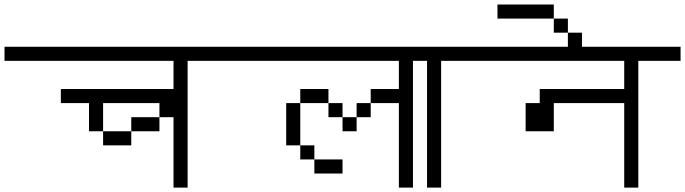

<svg xmlns="http://www.w3.org/2000/svg" viewBox="-20 -895 3040 852"><path d="M1000 -625H812.5V-62.5H750V-375H687.5V-437.5H437.5V-312.5H375V-437.5H250V-500H750V-625H0V-687.5H1000ZM437.5 -312.5H562.5V-250H437.5ZM562.5 -375H687.5V-312.5H562.5Z M2000 -625H1812.5V-62.5H1750V-437.5H1625V-500H1750V-625H1000V-687.5H2000ZM1250 -437.5H1312.5V-250H1250ZM1312.5 -250H1375V-187.5H1312.5ZM1312.5 -500H1437.5V-437.5H1312.5ZM1375 -187.5H1500V-125H1375ZM1437.5 -437.5H1500V-375H1437.5ZM1500 -375H1562.5V-312.5H1500ZM1562.5 -437.5H1625V-375H1562.5Z M2000 -625H1937.5V-62.5H1875V-625H1750V-687.5H2000Z M3000 -625H2812.5V-62.5H2750V-437.5H2437.5V-312.5H2312.5V-437.5H2375V-500H2750V-625H2000V-687.5H3000Z M2437.5 -812.5H2187.5V-875H2437.5ZM2437.5 -812.5H2500V-750H2437.5ZM2500 -750H2562.5V-687.5H2500Z"/></svg>

Font: 寒蝉点阵体 16px
Style: Regular
Weight: 400
Designer: Designed by Warren2060
Foundry: ChillType
Version: Version 1.000